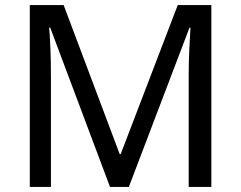

<svg xmlns="http://www.w3.org/2000/svg" viewBox="-20 -734 947 754"><path d="M412 0 177 -626H173Q176 -595 178 -542.5Q180 -490 180 -433V0H97V-714H230L450 -129H454L678 -714H810V0H721V-439Q721 -491 723.5 -542Q726 -593 728 -625H724L486 0Z"/></svg>

Font: Noto Sans Warang Citi
Style: Regular
Weight: 400
Designer: Mangu Purty
Foundry: Mangu Purty
Version: Version 3.002; ttfautohint (v1.8.4.7-5d5b)